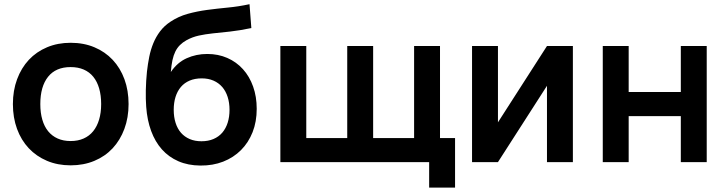

<svg xmlns="http://www.w3.org/2000/svg" viewBox="-20 -754 3377 893"><path d="M308.5 15Q248 15 198.5 -6Q149 -27 113.8 -64.5Q78.5 -102 59.2 -154.5Q40 -207 40 -270Q40 -333 59.5 -385.5Q79 -438 114.2 -475.8Q149.5 -513.5 199 -534.2Q248.5 -555 308.5 -555Q369.5 -555 419 -534.2Q468.5 -513.5 504 -475.8Q539.5 -438 558.8 -385.5Q578 -333 578 -270Q578 -207 558.5 -154.5Q539 -102 503.8 -64.2Q468.5 -26.5 418.8 -5.8Q369 15 308.5 15ZM308.5 -98Q342.5 -98 369 -109.8Q395.5 -121.5 413.5 -143.8Q431.5 -166 441 -198Q450.5 -230 450.5 -270Q450.5 -310.5 441.2 -342.5Q432 -374.5 414 -396.8Q396 -419 369.5 -430.5Q343 -442 308.5 -442Q239.5 -442 203.5 -396.8Q167.5 -351.5 167.5 -270Q167.5 -229.5 176.8 -197.5Q186 -165.5 204 -143.5Q222 -121.5 248.2 -109.8Q274.5 -98 308.5 -98Z M912 16Q854.5 15.5 809.8 -4Q765 -23.5 733.2 -59Q701.5 -94.5 683 -144.8Q664.5 -195 660 -257Q658.5 -274 658.2 -294Q658 -314 658.2 -335.2Q658.5 -356.5 660 -378.5Q661.5 -400.5 663.5 -421Q667.5 -456.5 674.2 -490Q681 -523.5 693.2 -553.2Q705.5 -583 724.5 -608.2Q743.5 -633.5 772 -652.5Q809.5 -677.5 852.8 -689.5Q896 -701.5 943 -707.8Q990 -714 1039.8 -718.8Q1089.5 -723.5 1140.5 -734.5L1149 -623.5Q1093.5 -612 1049.8 -607.2Q1006 -602.5 970.2 -598.8Q934.5 -595 904.8 -588.5Q875 -582 847.5 -567Q829.5 -557 816.8 -544.2Q804 -531.5 795.5 -514.2Q787 -497 782 -473.8Q777 -450.5 774.5 -419Q804.5 -463.5 848.5 -483.2Q892.5 -503 944 -503Q995 -503 1037.2 -484.5Q1079.5 -466 1110 -432.2Q1140.5 -398.5 1157.2 -351.5Q1174 -304.5 1174 -248Q1174 -188 1154.8 -139.2Q1135.5 -90.5 1100.8 -55.8Q1066 -21 1018 -2.2Q970 16.5 912 16ZM917 -97Q948.5 -97 973 -107.5Q997.5 -118 1014 -137.2Q1030.5 -156.5 1039 -183.5Q1047.5 -210.5 1047.5 -243Q1047.5 -276 1038.8 -303.2Q1030 -330.5 1013.5 -349.5Q997 -368.5 973 -379Q949 -389.5 918.5 -389.5Q886.5 -389.5 862.2 -379.2Q838 -369 821.5 -349.8Q805 -330.5 796.5 -303.5Q788 -276.5 788 -243Q788 -209.5 796.8 -182.2Q805.5 -155 822 -136.2Q838.5 -117.5 862.5 -107.2Q886.5 -97 917 -97Z M1976 118.5V0H1284V-540H1404.5V-112H1595V-540H1715.5V-112H1906V-540H2026.5V-112H2096.5V118.5Z M2644.5 -540V0H2524V-355L2296 0H2175.5V-540H2296V-185L2524 -540Z M2783.5 0V-540H2904V-326H3146.5V-540H3267V0H3146.5V-214H2904V0Z"/></svg>

Font: Vela Sans Bd
Style: Bold
Weight: 700
Designer: Principal design: Mikhail Sharanda - project Manrope.
Design modification: Ravid Balaliev
Foundry: Mikhail Sharanda
Version: Version 1.001